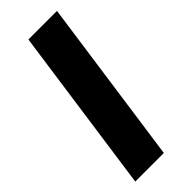

<svg xmlns="http://www.w3.org/2000/svg" viewBox="-176 -518 540 540"><g transform="rotate(-45 94.5 -247.5)"><path d="M2.4 0 72.4 -495H186.1L116.1 0Z"/></g></svg>

Font: Alumni Sans SC Thin
Style: Italic
Weight: 100
Italic angle: -8°
Designer: Robert E. Leuschke
Foundry: Robert E. Leuschke
Version: Version 1.016